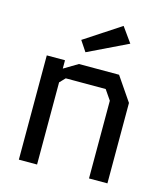

<svg xmlns="http://www.w3.org/2000/svg" viewBox="-115 -868 830 957"><g transform="rotate(15 300.0 -389.5)"><path d="M72 -538V0H166V-424L193 -452H399L434 -401V0H529V-415L445 -538H238L166 -495V-538ZM254 -603 459 -702 404 -779 218 -657Z"/></g></svg>

Font: Kode Mono Medium
Style: Regular
Weight: 500
Monospace: yes
Designer: Isa Ozler
Foundry: Kadena LLC
Version: Version 1.206;gftools[0.9.28]